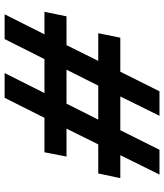

<svg xmlns="http://www.w3.org/2000/svg" viewBox="42 -770 728 853"><g transform="rotate(-90 406.5 -344.0)"><path d="M57 0 143 -174H41L62 -272H191L261 -413H137L156 -511H309L398 -688H508L419 -511H570L659 -688H769L680 -511H780L760 -413H632L562 -272H685L665 -174H514L427 0H318L404 -174H254L167 0ZM301 -272H452L523 -413H372Z"/></g></svg>

Font: Saira Expanded
Style: Bold Italic
Weight: 700
Width: 7
Italic angle: -12°
Designer: Hector Gatti with collaboration of the Omnibus-Type team
Foundry: Omnibus-Type
Version: Version 1.101